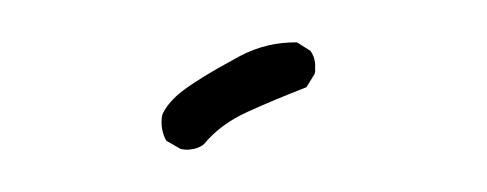

<svg xmlns="http://www.w3.org/2000/svg" viewBox="-26 -857 553 218"><g transform="rotate(5 250.0 -748.0)"><path d="M184.1 -682.1Q186 -681.6 189.9 -681.6Q193.8 -681.6 199.7 -683.3Q205.6 -685.1 210.4 -689.5Q227.1 -713.9 256.6 -730.5Q286.1 -747.1 320.8 -764.2L328.6 -779.8Q329.1 -781.7 329.1 -782.7Q329.1 -783.7 328.9 -785.2Q328.6 -786.6 328.6 -788.6Q328.6 -790.5 328.1 -792.5Q327.6 -794.4 327.1 -796.1Q326.7 -797.9 325.7 -799.8Q324.2 -802.7 321.8 -805.7L305.7 -814Q271.5 -811.5 242.7 -793Q194.3 -761.2 176.8 -743.7Q164.6 -731 160.6 -719.2Q160.2 -716.8 160.2 -714.8Q160.2 -700.7 167.5 -689.9Z"/></g></svg>

Font: NaikaiFont
Style: Light
Weight: 300
Version: Version 1.89